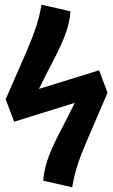

<svg xmlns="http://www.w3.org/2000/svg" viewBox="-20 -778 481 814"><path d="M436 -385 351 -187Q321 -118 307.5 -74.5Q294 -31 286 16L163 -12Q167 -64 188 -118.5Q209 -173 258 -264L297 -342L40 -262L4 -357L91 -556Q120 -624 134 -667.5Q148 -711 156 -758L279 -730Q275 -678 254 -624Q233 -570 184 -479L145 -401L400 -480Z"/></svg>

Font: Fira Sans Condensed SemiBold
Style: Regular
Weight: 600
Width: 3
Designer: bBox Type GmbH & Carrois Corporate GbR & Edenspiekermann AG
Foundry: bBox Type GmbH & Carrois Corporate GbR & Edenspiekermann AG
Version: Version 4.301